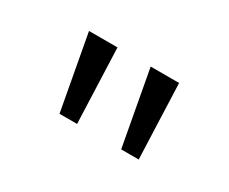

<svg xmlns="http://www.w3.org/2000/svg" viewBox="-49 -927 544 456"><g transform="rotate(30 223.5 -699.5)"><path d="M131.3 -596.9 93.6 -802.3H171.7L179.5 -596.9ZM300.4 -596.9 262.7 -802.3H340.7L348.5 -596.9Z"/></g></svg>

Font: Lohit Gurmukhi
Style: Regular
Weight: 400
Version: Version 2.91.2